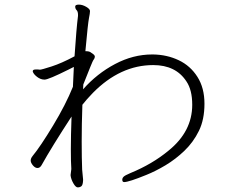

<svg xmlns="http://www.w3.org/2000/svg" viewBox="-20 -765 1040 832"><path d="M336 -30 340 12V17Q339 37 332.5 42Q326 47 317 47Q308 47 298 29.5Q288 12 286 -4V-8L289 -32V-34Q287 -62 287 -119Q287 -176 290 -260Q204 -128 160 -49Q153 -37 142.5 -37Q132 -37 122.5 -48.5Q113 -60 113 -69.5Q113 -79 122 -90Q155 -130 210 -221Q265 -312 296 -389L300 -475L276 -463Q190 -420 173 -420Q156 -420 140.5 -432Q125 -444 122 -455V-457Q122 -464 136 -464H144L153 -463Q160 -463 203.5 -477Q247 -491 303 -521Q311 -641 318 -696V-701Q318 -715 312 -721Q306 -727 306 -736V-738Q307 -745 322 -745Q337 -745 353.5 -735.5Q370 -726 370 -717Q370 -708 365.5 -686Q361 -664 350 -543H355Q368 -543 376 -536Q391 -527 391 -520Q391 -513 386.5 -507.5Q382 -502 371 -474Q360 -446 341 -399Q341 -394 340.5 -388.5Q340 -383 340 -378Q400 -446 478.5 -487.5Q557 -529 639 -529H644Q704 -528 754.5 -504Q805 -480 835.5 -432Q866 -384 866 -315.5Q866 -247 842 -198Q818 -149 779.5 -112Q741 -75 697.5 -49Q654 -23 614 -7Q538 24 518 24Q511 24 510 16Q509 8 515 1.5Q521 -5 545 -15Q640 -54 710 -112Q813 -195 813 -311Q813 -375 788 -412Q742 -483 644 -483Q501 -483 382 -362Q354 -333 337 -311Q334 -226 334 -152Q334 -78 336 -30Z"/></svg>

Font: LXGW WenKai Lite Light
Style: Regular
Weight: 300
Designer: LXGW / Fontworks Inc.
Foundry: LXGW / Fontworks Inc.
Version: Version 1.511; March 25, 2025